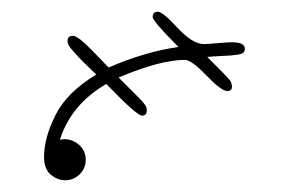

<svg xmlns="http://www.w3.org/2000/svg" viewBox="-20 -204 484 327"><path d="M55 63Q55 31 74.5 -8Q94 -47 144 -77Q139 -82 128.5 -92Q118 -102 114 -106.5Q110 -111 104.5 -117Q99 -123 97 -127Q95 -131 95 -134Q95 -143 104 -143Q107 -143 112 -140Q117 -137 123.5 -131Q130 -125 135.5 -119.5Q141 -114 150.5 -104Q160 -94 165 -89Q227 -116 284 -124Q240 -168 240 -175Q240 -184 249 -184Q257 -184 282.5 -156.5Q308 -129 327 -129Q334 -129 350.5 -130.5Q367 -132 375 -132Q397 -132 397 -121Q397 -117 394.5 -114.5Q392 -112 385.5 -111Q379 -110 373 -109.5Q367 -109 354.5 -108.5Q342 -108 333 -107Q367 -73 371 -68Q375 -63 375 -56Q375 -49 367 -49Q357 -49 331.5 -75.5Q306 -102 295 -102Q253 -102 182 -72Q189 -65 196.5 -57.5Q204 -50 208 -46Q212 -42 216.5 -37.5Q221 -33 223 -30.5Q225 -28 227 -25.5Q229 -23 229.5 -20.5Q230 -18 230 -16Q230 -7 222 -7Q213 -7 161 -61Q101 -26 82 34Q83 34 85.5 33.5Q88 33 89 33Q104 33 115 43Q126 53 126 68Q126 83 115.5 93Q105 103 91 103Q78 103 66.5 93.5Q55 84 55 63Z"/></svg>

Font: CMU Serif
Style: Roman
Weight: 500
Version: Version 0.7.0